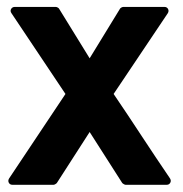

<svg xmlns="http://www.w3.org/2000/svg" viewBox="-20 -526 520 547"><path d="M166.5 -258.3Q127.9 -316.4 89.6 -373.3Q51.3 -430.2 12.7 -488.3Q8.3 -494.6 11.7 -500.5Q15.1 -506.3 22.5 -506.3H138.7Q141.1 -506.3 144.3 -504.6Q147.5 -502.9 148.4 -501L235.4 -359.9L321.8 -501Q322.8 -502.9 325.9 -504.6Q329.1 -506.3 331.5 -506.3H448.2Q455.6 -506.3 458.7 -500.5Q461.9 -494.6 458 -488.3L303.7 -258.3Q345.2 -197.3 384 -137.9Q422.9 -78.6 464.4 -17.6Q468.3 -11.2 465.1 -5.4Q461.9 0.5 454.6 0.5H337.9Q335.9 0.5 332.5 -1.5Q329.1 -3.4 328.1 -4.9L235.4 -149.9L142.1 -4.9Q141.1 -3.4 137.9 -1.5Q134.8 0.5 132.3 0.5H15.6Q8.3 0.5 5.1 -5.4Q2 -11.2 5.9 -17.6Z"/></svg>

Font: Alte DIN 1451 Mittelschrift
Style: Bold
Weight: 700
Designer: Peter Wiegel
Foundry: Peter Wiegel
Version: Version 1.003